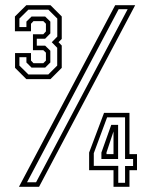

<svg xmlns="http://www.w3.org/2000/svg" viewBox="-20 -720 573 740"><path d="M81.5 -415 38 -458.5V-515.5H99.5V-486.5L109 -476.5H147L157 -486.5V-517L147 -526.5H107V-588H147L157 -599V-628.5L147 -638.5H109L99.5 -628.5V-599.5H37.5V-656.5L81.5 -700H174.5L218 -656.5V-570L205.5 -557.5L218 -544.5V-458.5L174.5 -415ZM89.5 -433H166.2L200.5 -467.2V-535.8L179.5 -557.2L200.8 -579V-648.5L166.2 -682.8H89.5L54.8 -648.5V-615.8H81.8V-636.8L101.5 -656.2H154.2L174 -636.8V-591.2L154 -570.8H121.8V-544H154L174 -524.5V-479.2L154.2 -459.5H101.5L81.8 -479.2V-499.5H54.8V-467.2ZM53 0 424 -700H501L130.5 0ZM84.2 -17.5H119L472 -684.5H437.2ZM417.5 0V-64H323.5V-132L381 -285H479V-126H508V-64H479V0ZM390.5 -126H417.5V-218H419L390.5 -132.5ZM435.8 -15.5H462V-80.2H493V-107.2H462V-267.8H392.8L341.5 -129.5V-80.8H435.8ZM370.8 -107.2V-132L408.8 -238.8H435.2V-107.2Z"/></svg>

Font: Tourney Thin
Style: Regular
Weight: 100
Designer: Tyler Finck
Foundry: Etcetera Type Co
Version: Version 1.015